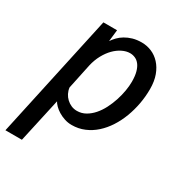

<svg xmlns="http://www.w3.org/2000/svg" viewBox="-193 -660 927 986"><g transform="rotate(30 270.5 -167.5)"><path d="M79.1 203.1H-18.6L140.1 -528.3H221.2L213.4 -459.5Q222.7 -473.6 236.3 -487.8Q250 -502 268.6 -512.9Q287.1 -523.9 310.5 -530.8Q334 -537.6 363.3 -537.6Q393.6 -537.6 421.6 -525.9Q449.7 -514.2 471.4 -490.7Q493.2 -467.3 506.1 -432.4Q519 -397.5 519 -350.6Q519 -307.1 511 -263.4Q502.9 -219.7 487.8 -179.7Q472.7 -139.6 450.4 -105.2Q428.2 -70.8 399.7 -45.2Q371.1 -19.5 336.4 -4.9Q301.8 9.8 262.2 9.8Q239.3 9.8 218.8 2.9Q198.2 -3.9 181.6 -14.2Q165 -24.4 153.3 -36.4Q141.6 -48.3 136.7 -58.1ZM249 -66.4Q276.4 -66.4 299.6 -79.6Q322.8 -92.8 341.8 -114.5Q360.8 -136.2 375.2 -164.3Q389.6 -192.4 399.4 -222.4Q409.2 -252.4 414.3 -282.2Q419.4 -312 419.4 -336.9Q419.4 -371.6 412.8 -395Q406.2 -418.5 395 -432.9Q383.8 -447.3 369.1 -453.6Q354.5 -460 338.9 -460Q316.4 -460 293 -448.5Q269.5 -437 249 -416.3Q228.5 -395.5 212.4 -366Q196.3 -336.4 188 -300.3L156.7 -151.9Q158.7 -134.3 166.5 -118.9Q174.3 -103.5 186.8 -91.8Q199.2 -80.1 215.1 -73.2Q231 -66.4 249 -66.4Z"/></g></svg>

Font: Ufes Sans
Style: Italic
Weight: 400
Designer: Ricardo Esteves & Filipe Motta
Foundry: ProDesignUfes - Ricardo Esteves, Filipe Motta
Version: Version 2.0